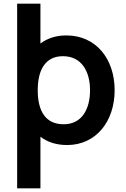

<svg xmlns="http://www.w3.org/2000/svg" viewBox="-20 -770 683 1040"><path d="M339.6 -578.1C283.3 -578.1 236.5 -562.5 199 -534.4V-750H72.9V250H199V-29.2C237.5 0 285.4 15.6 343.8 15.6C500 15.6 601 -112.5 601 -281.2C601 -452.1 499 -578.1 339.6 -578.1ZM325 -96.9C224 -96.9 184.4 -171.9 184.4 -281.2C184.4 -390.6 225 -465.6 320.8 -465.6C421.9 -465.6 467.7 -383.3 467.7 -281.2C467.7 -178.1 422.9 -96.9 325 -96.9Z"/></svg>

Font: Manrope3 Bold
Style: Regular
Weight: 700
Designer: Mikhail Sharanda
Foundry: Mikhail Sharanda
Version: Version 3.000;PS 003.000;hotconv 1.0.88;makeotf.lib2.5.64775